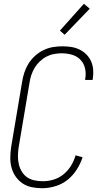

<svg xmlns="http://www.w3.org/2000/svg" viewBox="-20 -988 540 1016"><path d="M203 8Q175 8 148 2.5Q121 -3 99.5 -17.5Q78 -32 63 -53.5Q48 -75 41 -101Q34 -127 34.5 -154.5Q35 -182 39 -210L97 -555Q101 -580 109 -604.5Q117 -629 131 -651.5Q145 -674 165.5 -692.5Q186 -711 209.5 -722.5Q233 -734 258.5 -738.5Q284 -743 309 -743Q333 -743 356.5 -739.5Q380 -736 400.5 -726Q421 -716 437 -700Q453 -684 462 -663.5Q471 -643 473 -619.5Q475 -596 471 -572L470 -565H430L431 -570Q436 -599 430 -626Q424 -653 405.5 -672Q387 -691 360.5 -698.5Q334 -706 306 -706Q286 -706 265 -702Q244 -698 225 -688Q206 -678 190 -662.5Q174 -647 163 -628.5Q152 -610 145.5 -590Q139 -570 136 -549L78 -204Q75 -182 75 -160Q75 -138 80 -117.5Q85 -97 96 -79Q107 -61 124 -49.5Q141 -38 163 -33.5Q185 -29 207 -29Q235 -29 263.5 -37.5Q292 -46 316 -65.5Q340 -85 356 -111.5Q372 -138 380 -166L417 -156Q406 -122 386 -90.5Q366 -59 337 -36Q308 -13 272.5 -2.5Q237 8 203 8ZM322 -804 297 -826 424 -968 455 -942Z"/></svg>

Font: Iosevka Extralight
Style: Italic
Weight: 200
Italic angle: -9°
Monospace: yes
Designer: Belleve Invis
Foundry: Belleve Invis
Version: Version 32.5.0; ttfautohint (v1.8.4)